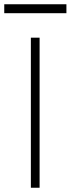

<svg xmlns="http://www.w3.org/2000/svg" viewBox="-49 -882 332 902"><path d="M96 0V-705H137V0ZM-29 -820V-862H263V-820Z"/></svg>

Font: wassup Sans
Style: Light
Weight: 200
Version: Version 2.001